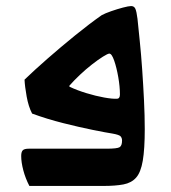

<svg xmlns="http://www.w3.org/2000/svg" viewBox="-20 -614 566 634"><path d="M434 -552Q437 -522 441.5 -478.5Q446 -435 449.5 -384.5Q453 -334 455.5 -283Q458 -232 458 -188Q458 -122 451.5 -83.5Q445 -45 429.5 -27.5Q414 -10 387.5 -5Q361 0 322 0H77Q64 -25 57 -51.5Q50 -78 50 -99Q50 -112 55 -117.5Q60 -123 75 -123Q134 -123 203 -123Q272 -123 332 -123Q367 -123 375 -128Q383 -133 383 -150Q383 -158 378.5 -163.5Q374 -169 351 -173Q331 -176 286.5 -185Q242 -194 188.5 -207.5Q135 -221 86 -239Q74 -262 68 -295.5Q62 -329 61 -351Q92 -381 136.5 -420Q181 -459 228.5 -497.5Q276 -536 316 -564Q327 -570 347 -577Q367 -584 386 -589Q405 -594 413 -594Q423 -594 427 -585Q431 -576 434 -552ZM211 -327Q234 -316 265 -306.5Q296 -297 324 -292Q352 -287 366 -288Q376 -288 376 -302Q376 -328 370.5 -359.5Q365 -391 357 -414Q349 -437 341 -437Q336 -437 320 -427Q304 -417 283.5 -401Q263 -385 243.5 -366.5Q224 -348 210 -332Q207 -329 211 -327Z"/></svg>

Font: Ruwudu SemiBold
Style: Regular
Weight: 600
Designer: Becca Hirsbrunner Spalinger
Foundry: SIL International
Version: Version 3.000